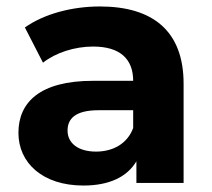

<svg xmlns="http://www.w3.org/2000/svg" viewBox="-20 -566 657 594"><path d="M289 -546C203 -546 116 -523 57 -481L113 -372C152 -403 211 -422 268 -422C352 -422 392 -383 392 -316H268C104 -316 37 -250 37 -155C37 -62 112 8 238 8C317 8 373 -18 402 -67V0H548V-307C548 -470 453 -546 289 -546ZM277 -97C222 -97 189 -123 189 -162C189 -198 212 -225 285 -225H392V-170C374 -121 329 -97 277 -97Z"/></svg>

Font: AWKNG-Font
Style: Bold
Weight: 700
Designer: Awakening Church
Foundry: Awakening Church
Version: Version 1.700;PS 001.700;hotconv 1.0.88;makeotf.lib2.5.64775